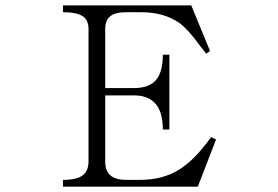

<svg xmlns="http://www.w3.org/2000/svg" viewBox="-20 -698 1040 719"><path d="M215.8 1H720.7L789.1 -175.8L770.5 -184.6Q709 -98.6 650.4 -62.5Q588.9 -24.4 503.9 -24.4H454.1Q413.1 -24.4 393.6 -41Q374 -57.6 374 -93.8V-340.8H481.4Q534.2 -340.8 561.5 -310.5Q589.8 -279.3 589.8 -212.9H614.3V-493.2H589.8Q589.8 -424.8 561.5 -395.5Q536.1 -368.2 481.4 -368.2H374V-588.9Q374 -623 393.6 -637.7Q412.1 -652.3 453.1 -652.3H507.8Q593.8 -652.3 651.4 -612.3Q684.6 -587.9 728.5 -527.3L752 -497.1L766.6 -506.8L696.3 -677.7H215.8V-652.3Q266.6 -652.3 289.1 -637.7Q311.5 -623 311.5 -588.9V-93.8Q311.5 -57.6 289.1 -41Q266.6 -24.4 215.8 -24.4Z"/></svg>

Font: BatangChe
Style: Regular
Weight: 400
Monospace: yes
Version: Version 2.21